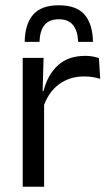

<svg xmlns="http://www.w3.org/2000/svg" viewBox="-20 -707 413 727"><path d="M143 -298.5 124.5 -361 144.5 -362Q160.5 -424 199.5 -459.8Q238.5 -495.5 303 -495.5Q319 -495.5 331.8 -493Q344.5 -490.5 354.5 -487L359.5 -408.5Q347 -412.5 331.8 -415Q316.5 -417.5 298 -417.5Q243 -417.5 202.2 -387Q161.5 -356.5 143 -298.5ZM66 0V-488H145L141 -344L147 -338V0ZM202.5 -687Q270 -687 300.5 -651.2Q331 -615.5 332 -548.5H276Q274 -591 256.2 -612.5Q238.5 -634 202.5 -634Q166.5 -634 148.8 -612.5Q131 -591 129.5 -548.5H73.5Q74.5 -615.5 105.2 -651.2Q136 -687 202.5 -687Z"/></svg>

Font: Anek Latin
Style: Regular
Weight: 400
Designer: Yesha Goshar
Foundry: Ek Type
Version: Version 1.003